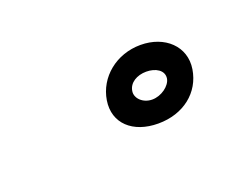

<svg xmlns="http://www.w3.org/2000/svg" viewBox="-33 -322 193 156"><g transform="rotate(-20 63.5 -244.5)"><path d="M75 -244C76 -251 83 -255 91 -255C99 -255 106 -251 105 -244C104 -238 96 -232 88 -232C80 -232 74 -238 75 -244ZM53 -244C50 -225 64 -212 86 -212C108 -212 124 -225 127 -244C130 -263 115 -277 94 -277C73 -277 56 -263 53 -244Z"/></g></svg>

Font: Hussar Tani
Style: DwaKurs
Weight: 700
Foundry: Cannot Into Space Fonts
Version: Version 0.92